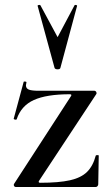

<svg xmlns="http://www.w3.org/2000/svg" viewBox="-20 -750 445 770"><path d="M260 -372Q167 -372 116 -349Q65 -326 47 -272Q47 -270 43 -270Q40 -270 37 -271.5Q34 -273 35 -274L75 -422Q75 -423 79 -423Q87 -423 86 -419Q84 -411 84 -408Q84 -395 96 -390.5Q108 -386 135 -386H359Q363 -386 365.5 -382Q368 -378 367 -374L136 -24Q133 -17 141 -17Q216 -17 260.5 -27Q305 -37 329 -60.5Q353 -84 364 -126Q365 -128 370.5 -128Q376 -128 376 -126L374 -11Q374 -7 371 -3.5Q368 0 364 0H43Q39 0 36.5 -4Q34 -8 36 -12L265 -365Q269 -372 260 -372ZM142 -729 211 -601 279 -729Q280 -731 285 -730Q290 -729 289 -726L222 -477Q220 -472 211 -472Q202 -472 199 -477L131 -726Q130 -729 135 -730Q140 -731 142 -729Z"/></svg>

Font: Cormorant Infant SemiBold
Style: Regular
Weight: 600
Designer: Christian Thalmann (Catharsis Fonts)
Foundry: Catharsis Fonts
Version: Version 4.000